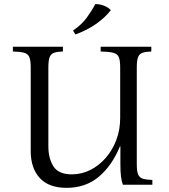

<svg xmlns="http://www.w3.org/2000/svg" viewBox="-20 -890 814 925"><path d="M301 15Q215 15 171.5 -32.5Q128 -80 128 -162V-565Q128 -600 121 -615.5Q114 -631 95.5 -636Q77 -641 42 -642V-665H283V-642Q256 -641 241 -636Q226 -631 219.5 -615.5Q213 -600 213 -565V-185Q213 -127 237.5 -88.5Q262 -50 326 -50Q373 -50 415 -71Q457 -92 489.5 -129.5Q522 -167 540.5 -216Q559 -265 559 -322V-565Q559 -600 552 -615.5Q545 -631 524.5 -636Q504 -641 465 -642V-665H709V-642Q682 -641 667 -636Q652 -631 645.5 -615.5Q639 -600 639 -565V-99Q639 -65 645.5 -49.5Q652 -34 668.5 -29Q685 -24 714 -23V0H572Q566 -16 563 -38.5Q560 -61 560 -100V-185H558Q519 -91 455.5 -38Q392 15 301 15ZM439 -870Q459 -871 480 -863Q501 -855 514 -841Q486 -805 442.5 -774.5Q399 -744 343 -724L332 -743Q373 -771 397 -803.5Q421 -836 439 -870Z"/></svg>

Font: Bona Nova SC
Style: Regular
Weight: 400
Designer: Mateusz Machalski
Foundry: Capitalics
Version: Version 4.001; ttfautohint (v1.8.4.7-5d5b)